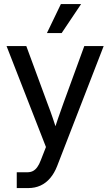

<svg xmlns="http://www.w3.org/2000/svg" viewBox="-20 -749 559 973"><path d="M64.9 204.1V124H118.2Q134.8 124 147 117.7Q159.2 111.3 168.9 97.9Q178.7 84.5 186.5 63.5L212.9 -3.9L13.2 -515.6H113.3L220.2 -225.6Q234.9 -187.5 248 -148.9Q261.2 -110.4 273.4 -71.8H248.5Q260.7 -110.4 274.2 -148.9Q287.6 -187.5 301.3 -225.6L407.2 -515.6H505.4L269.5 92.8Q255.4 128.9 234.1 153.8Q212.9 178.7 185.1 191.4Q157.2 204.1 123 204.1Q108.9 204.1 94.2 204.1Q79.6 204.1 64.9 204.1ZM217.8 -581.5 288.6 -728.5H391.1L292.5 -581.5Z"/></svg>

Font: Inter Cardless Display
Style: Regular
Weight: 400
Designer: Rasmus Andersson
Foundry: rsms
Version: Version 4.001;git-9221beed3